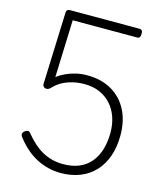

<svg xmlns="http://www.w3.org/2000/svg" viewBox="-158 -1241 1169 1376"><g transform="rotate(15 426.5 -553.5)"><path d="M423 19Q378 19 334 8.5Q290 -2 248 -23Q206 -44 167.5 -77Q129 -110 94 -155Q85 -165 83.5 -176.5Q82 -188 96 -201Q109 -211 119.5 -212Q130 -213 141 -199Q184 -147 227.5 -113.5Q271 -80 319.5 -63.5Q368 -47 423 -47Q491 -47 541.5 -68Q592 -89 626 -129Q660 -169 677.5 -225.5Q695 -282 695 -353Q695 -415 676.5 -468Q658 -521 623 -559.5Q588 -598 539 -619.5Q490 -641 426 -641Q380 -641 338.5 -631Q297 -621 262.5 -602Q228 -583 200 -553Q187 -539 173 -538Q159 -537 150 -545Q141 -553 141 -563L161 -1105Q162 -1115 169 -1120.5Q176 -1126 188 -1126H704Q715 -1126 721 -1119.5Q727 -1113 727 -1095Q727 -1078 721.5 -1069.5Q716 -1061 704 -1061H225L210 -635Q236 -656 270.5 -672Q305 -688 344.5 -697.5Q384 -707 427 -707Q535 -707 611.5 -662Q688 -617 728.5 -537.5Q769 -458 769 -353Q769 -266 745 -197.5Q721 -129 676 -80.5Q631 -32 567 -6.5Q503 19 423 19Z"/></g></svg>

Font: Playwrite BR Light
Style: Regular
Weight: 300
Version: Version 1.003